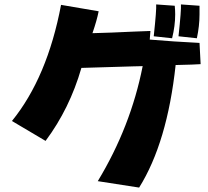

<svg xmlns="http://www.w3.org/2000/svg" viewBox="-20 -816 942 868"><path d="M882 -622 887 -526Q864 -524 774 -522Q736 -171 609 32L422 3Q571 -243 625 -517Q604 -517 583 -516Q442 -512 348 -509Q295 -325 186 -179L34 -269Q194 -466 256 -794L426 -765Q418 -724 398 -666Q480 -668 582 -673Q623 -675 660 -676L657 -637Q762 -628 882 -622ZM798 -796 882 -790Q882 -771 882 -751Q882 -699 870 -643L787 -652Q800 -773 798 -796ZM686 -796 770 -790Q772 -771 772 -751Q772 -699 758 -643L675 -652Q688 -773 686 -796Z"/></svg>

Font: KN Bobohei
Style: Bold
Weight: 700
Designer: Kingnam Type Foundry
Version: Version 1.710;March 18, 2023